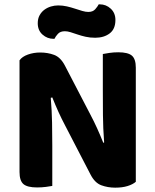

<svg xmlns="http://www.w3.org/2000/svg" viewBox="-20 -857 715 885"><path d="M606 -19Q592 -7 568 0.5Q544 8 511 8Q477 8 447 -3Q417 -14 397 -53L281 -277Q264 -309 249.5 -341Q235 -373 221 -408L214 -406Q219 -346 220 -291.5Q221 -237 221 -186V0Q211 2 191.5 4.5Q172 7 151 7Q106 7 88 -8.5Q70 -24 70 -64V-579Q82 -596 108.5 -605.5Q135 -615 165 -615Q200 -615 229.5 -604Q259 -593 279 -555L396 -330Q413 -298 427.5 -266Q442 -234 456 -199L460 -200Q455 -267 454.5 -327Q454 -387 454 -442V-608Q464 -610 483.5 -613Q503 -616 525 -616Q570 -616 588 -600.5Q606 -585 606 -545ZM248 -832Q269 -832 288.5 -827.5Q308 -823 326 -817Q344 -811 359.5 -806.5Q375 -802 387 -802Q408 -802 419 -814.5Q430 -827 435 -837H440Q469 -837 490.5 -817Q512 -797 512 -765Q512 -723 485.5 -703Q459 -683 419 -683Q395 -683 375 -687.5Q355 -692 337.5 -698Q320 -704 305.5 -708.5Q291 -713 279 -713Q258 -713 247 -701Q236 -689 231 -678H227Q198 -678 176 -697.5Q154 -717 154 -750Q154 -771 162.5 -786.5Q171 -802 184.5 -812Q198 -822 214.5 -827Q231 -832 248 -832Z"/></svg>

Font: Baloo Thambi 2
Style: Bold
Weight: 700
Designer: Aadarsh Rajan and Ek Type
Foundry: Ek Type
Version: Version 1.640;hotconv 1.0.111;makeotfexe 2.5.65597; ttfautoh